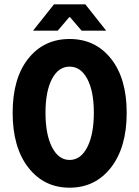

<svg xmlns="http://www.w3.org/2000/svg" viewBox="-20 -850 640 882"><path d="M131.8 -709 228 -830.1H372.1L467.8 -709H355L301.8 -771H297.9L245.1 -709ZM38.1 -332Q38.1 -490.7 109.9 -580.8Q181.6 -670.9 299.8 -670.9Q418 -670.9 490 -580.3Q562 -489.7 562 -332Q562 -172.9 489.7 -80.3Q417.5 12.2 299.8 12.2Q182.1 12.2 110.1 -80.3Q38.1 -172.9 38.1 -332ZM411.1 -332Q411.1 -430.7 381.1 -487.3Q351.1 -543.9 299.8 -543.9Q248.5 -543.9 218.8 -487.3Q189 -430.7 189 -332Q189 -232.4 219 -173.8Q249 -115.2 299.8 -115.2Q350.6 -115.2 380.9 -173.8Q411.1 -232.4 411.1 -332Z"/></svg>

Font: Office Code Pro Bold
Style: Regular
Weight: 700
Designer: Nathan Rutzky & Paul D. Hunt
Foundry: Adobe Systems Incorporated
Version: Version 1.004;PS 001.004;hotconv 1.0.70;makeotf.lib2.5.58329